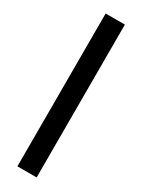

<svg xmlns="http://www.w3.org/2000/svg" viewBox="-162 -605 473 631"><g transform="rotate(30 74.0 -290.0)"><path d="M108 0V-580H35V0Z"/></g></svg>

Font: Charger
Style: Regular
Weight: 400
Designer: Jasper
Foundry: Cannot Into Space Fonts
Version: Version 0.98